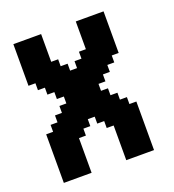

<svg xmlns="http://www.w3.org/2000/svg" viewBox="-112 -676 695 765"><g transform="rotate(-20 235.5 -294.0)"><path d="M29.4 -588.2H58.8V-558.8H29.4ZM58.8 -588.2H88.2V-558.8H58.8ZM88.2 -588.2H117.6V-558.8H88.2ZM117.6 -588.2H147.1V-558.8H117.6ZM117.6 -558.8H147.1V-529.4H117.6ZM117.6 -529.4H147.1V-500H117.6ZM117.6 -500H147.1V-470.6H117.6ZM88.2 -500H117.6V-470.6H88.2ZM88.2 -529.4H117.6V-500H88.2ZM58.8 -529.4H88.2V-500H58.8ZM58.8 -558.8H88.2V-529.4H58.8ZM29.4 -558.8H58.8V-529.4H29.4ZM88.2 -558.8H117.6V-529.4H88.2ZM29.4 -529.4H58.8V-500H29.4ZM29.4 -500H58.8V-470.6H29.4ZM29.4 -470.6H58.8V-441.2H29.4ZM29.4 -441.2H58.8V-411.8H29.4ZM58.8 -441.2H88.2V-411.8H58.8ZM58.8 -470.6H88.2V-441.2H58.8ZM58.8 -500H88.2V-470.6H58.8ZM382.4 -588.2H411.8V-558.8H382.4ZM352.9 -588.2H382.4V-558.8H352.9ZM323.5 -588.2H352.9V-558.8H323.5ZM294.1 -588.2H323.5V-558.8H294.1ZM294.1 -558.8H323.5V-529.4H294.1ZM294.1 -529.4H323.5V-500H294.1ZM294.1 -500H323.5V-470.6H294.1ZM294.1 -470.6H323.5V-441.2H294.1ZM323.5 -470.6H352.9V-441.2H323.5ZM352.9 -470.6H382.4V-441.2H352.9ZM382.4 -470.6H411.8V-441.2H382.4ZM382.4 -500H411.8V-470.6H382.4ZM382.4 -529.4H411.8V-500H382.4ZM382.4 -558.8H411.8V-529.4H382.4ZM352.9 -558.8H382.4V-529.4H352.9ZM323.5 -529.4H352.9V-500H323.5ZM323.5 -500H352.9V-470.6H323.5ZM352.9 -500H382.4V-470.6H352.9ZM352.9 -529.4H382.4V-500H352.9ZM323.5 -558.8H352.9V-529.4H323.5ZM382.4 -441.2H411.8V-411.8H382.4ZM352.9 -441.2H382.4V-411.8H352.9ZM323.5 -441.2H352.9V-411.8H323.5ZM294.1 -441.2H323.5V-411.8H294.1ZM264.7 -441.2H294.1V-411.8H264.7ZM264.7 -470.6H294.1V-441.2H264.7ZM235.3 -441.2H264.7V-411.8H235.3ZM235.3 -411.8H264.7V-382.4H235.3ZM264.7 -411.8H294.1V-382.4H264.7ZM294.1 -411.8H323.5V-382.4H294.1ZM323.5 -411.8H352.9V-382.4H323.5ZM352.9 -411.8H382.4V-382.4H352.9ZM205.9 -411.8H235.3V-382.4H205.9ZM176.5 -411.8H205.9V-382.4H176.5ZM147.1 -411.8H176.5V-382.4H147.1ZM117.6 -411.8H147.1V-382.4H117.6ZM88.2 -411.8H117.6V-382.4H88.2ZM58.8 -411.8H88.2V-382.4H58.8ZM88.2 -441.2H117.6V-411.8H88.2ZM88.2 -470.6H117.6V-441.2H88.2ZM117.6 -470.6H147.1V-441.2H117.6ZM147.1 -470.6H176.5V-441.2H147.1ZM147.1 -441.2H176.5V-411.8H147.1ZM176.5 -441.2H205.9V-411.8H176.5ZM117.6 -441.2H147.1V-411.8H117.6ZM88.2 -382.4H117.6V-352.9H88.2ZM117.6 -382.4H147.1V-352.9H117.6ZM147.1 -382.4H176.5V-352.9H147.1ZM176.5 -382.4H205.9V-352.9H176.5ZM205.9 -382.4H235.3V-352.9H205.9ZM235.3 -382.4H264.7V-352.9H235.3ZM264.7 -382.4H294.1V-352.9H264.7ZM294.1 -382.4H323.5V-352.9H294.1ZM323.5 -382.4H352.9V-352.9H323.5ZM294.1 -352.9H323.5V-323.5H294.1ZM264.7 -352.9H294.1V-323.5H264.7ZM235.3 -352.9H264.7V-323.5H235.3ZM205.9 -352.9H235.3V-323.5H205.9ZM176.5 -352.9H205.9V-323.5H176.5ZM147.1 -352.9H176.5V-323.5H147.1ZM117.6 -352.9H147.1V-323.5H117.6ZM147.1 -323.5H176.5V-294.1H147.1ZM176.5 -323.5H205.9V-294.1H176.5ZM205.9 -323.5H235.3V-294.1H205.9ZM235.3 -323.5H264.7V-294.1H235.3ZM264.7 -323.5H294.1V-294.1H264.7ZM294.1 -294.1H323.5V-264.7H294.1ZM264.7 -294.1H294.1V-264.7H264.7ZM235.3 -294.1H264.7V-264.7H235.3ZM205.9 -294.1H235.3V-264.7H205.9ZM176.5 -294.1H205.9V-264.7H176.5ZM147.1 -294.1H176.5V-264.7H147.1ZM117.6 -294.1H147.1V-264.7H117.6ZM117.6 -264.7H147.1V-235.3H117.6ZM88.2 -264.7H117.6V-235.3H88.2ZM147.1 -264.7H176.5V-235.3H147.1ZM176.5 -235.3H205.9V-205.9H176.5ZM205.9 -235.3H235.3V-205.9H205.9ZM235.3 -235.3H264.7V-205.9H235.3ZM264.7 -235.3H294.1V-205.9H264.7ZM294.1 -235.3H323.5V-205.9H294.1ZM294.1 -264.7H323.5V-235.3H294.1ZM323.5 -264.7H352.9V-235.3H323.5ZM264.7 -264.7H294.1V-235.3H264.7ZM235.3 -264.7H264.7V-235.3H235.3ZM205.9 -264.7H235.3V-235.3H205.9ZM176.5 -264.7H205.9V-235.3H176.5ZM323.5 -235.3H352.9V-205.9H323.5ZM352.9 -235.3H382.4V-205.9H352.9ZM352.9 -205.9H382.4V-176.5H352.9ZM382.4 -205.9H411.8V-176.5H382.4ZM323.5 -205.9H352.9V-176.5H323.5ZM294.1 -205.9H323.5V-176.5H294.1ZM264.7 -205.9H294.1V-176.5H264.7ZM235.3 -205.9H264.7V-176.5H235.3ZM264.7 -176.5H294.1V-147.1H264.7ZM294.1 -176.5H323.5V-147.1H294.1ZM323.5 -176.5H352.9V-147.1H323.5ZM352.9 -176.5H382.4V-147.1H352.9ZM382.4 -176.5H411.8V-147.1H382.4ZM382.4 -117.6H411.8V-88.2H382.4ZM382.4 -88.2H411.8V-58.8H382.4ZM382.4 -58.8H411.8V-29.4H382.4ZM382.4 -29.4H411.8V0H382.4ZM352.9 -117.6H382.4V-88.2H352.9ZM352.9 -147.1H382.4V-117.6H352.9ZM323.5 -147.1H352.9V-117.6H323.5ZM382.4 -147.1H411.8V-117.6H382.4ZM294.1 -147.1H323.5V-117.6H294.1ZM294.1 -117.6H323.5V-88.2H294.1ZM294.1 -88.2H323.5V-58.8H294.1ZM294.1 -58.8H323.5V-29.4H294.1ZM323.5 -58.8H352.9V-29.4H323.5ZM323.5 -29.4H352.9V0H323.5ZM352.9 -29.4H382.4V0H352.9ZM294.1 -29.4H323.5V0H294.1ZM352.9 -58.8H382.4V-29.4H352.9ZM352.9 -88.2H382.4V-58.8H352.9ZM323.5 -88.2H352.9V-58.8H323.5ZM323.5 -117.6H352.9V-88.2H323.5ZM29.4 -29.4H58.8V0H29.4ZM29.4 -58.8H58.8V-29.4H29.4ZM29.4 -88.2H58.8V-58.8H29.4ZM29.4 -117.6H58.8V-88.2H29.4ZM29.4 -147.1H58.8V-117.6H29.4ZM29.4 -176.5H58.8V-147.1H29.4ZM29.4 -205.9H58.8V-176.5H29.4ZM58.8 -205.9H88.2V-176.5H58.8ZM58.8 -235.3H88.2V-205.9H58.8ZM88.2 -235.3H117.6V-205.9H88.2ZM117.6 -235.3H147.1V-205.9H117.6ZM147.1 -235.3H176.5V-205.9H147.1ZM176.5 -205.9H205.9V-176.5H176.5ZM147.1 -205.9H176.5V-176.5H147.1ZM147.1 -176.5H176.5V-147.1H147.1ZM117.6 -176.5H147.1V-147.1H117.6ZM117.6 -147.1H147.1V-117.6H117.6ZM117.6 -117.6H147.1V-88.2H117.6ZM117.6 -88.2H147.1V-58.8H117.6ZM117.6 -58.8H147.1V-29.4H117.6ZM88.2 -58.8H117.6V-29.4H88.2ZM88.2 -29.4H117.6V0H88.2ZM58.8 -29.4H88.2V0H58.8ZM117.6 -29.4H147.1V0H117.6ZM58.8 -58.8H88.2V-29.4H58.8ZM58.8 -88.2H88.2V-58.8H58.8ZM58.8 -117.6H88.2V-88.2H58.8ZM58.8 -147.1H88.2V-117.6H58.8ZM88.2 -147.1H117.6V-117.6H88.2ZM88.2 -176.5H117.6V-147.1H88.2ZM88.2 -205.9H117.6V-176.5H88.2ZM117.6 -205.9H147.1V-176.5H117.6ZM58.8 -176.5H88.2V-147.1H58.8ZM88.2 -117.6H117.6V-88.2H88.2ZM88.2 -88.2H117.6V-58.8H88.2Z"/></g></svg>

Font: Jersey 20
Style: Regular
Weight: 400
Designer: Sarah Cadigan-Fried
Version: Version 1.000; ttfautohint (v1.8.4.7-5d5b)